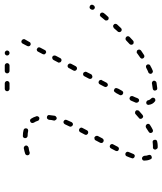

<svg xmlns="http://www.w3.org/2000/svg" viewBox="42 -714 682 806"><g transform="rotate(-90 383.0 -311.0)"><path d="M191 8Q195 8 198 4Q200 1 199 -3Q199 -5 198 -7Q197 -8 195 -10Q194 -11 192 -11Q190 -12 188 -11Q181 -10 174 -10Q171 -10 169 -10Q167 -10 165 -10Q163 -9 161 -8Q160 -6 159 -5Q158 -3 158 -1Q158 3 161 6Q163 10 167 10Q171 10 174 10Q182 10 191 8ZM445 1Q448 -3 447 -7Q447 -9 445 -10Q444 -12 443 -13Q441 -14 439 -14Q437 -15 435 -14Q425 -12 415 -11Q413 -11 411 -10Q409 -9 408 -8Q407 -6 406 -5Q406 -3 406 -1Q406 3 409 6Q412 9 417 8Q428 7 439 5Q443 4 445 1ZM363 0Q365 0 367 0Q369 0 371 -1Q373 -2 374 -4Q376 -7 376 -11Q375 -15 372 -18Q367 -22 365 -30Q365 -34 361 -36Q358 -39 354 -38Q352 -38 350 -37Q348 -36 347 -34Q346 -32 346 -30Q345 -28 346 -27Q348 -11 360 -2Q361 -1 363 0ZM266 -28Q267 -33 264 -36Q262 -39 258 -40Q254 -41 250 -39Q241 -33 233 -28Q229 -26 228 -22Q227 -18 229 -15Q230 -13 231 -12Q233 -11 235 -10Q237 -9 238 -10Q240 -10 242 -11Q252 -16 261 -22Q265 -24 266 -28ZM513 -23Q515 -24 515 -26Q516 -28 516 -30Q516 -32 515 -34Q513 -38 509 -39Q505 -40 501 -38Q492 -33 482 -29Q480 -29 479 -27Q478 -26 477 -24Q476 -22 476 -20Q476 -18 477 -16Q479 -12 483 -11Q486 -9 490 -11Q500 -15 510 -21Q512 -21 513 -23ZM122 -15Q126 -14 130 -16Q132 -16 133 -18Q135 -19 135 -21Q136 -23 136 -25Q136 -27 135 -29Q132 -36 132 -46Q131 -50 128 -53Q125 -56 121 -56Q119 -56 117 -55Q116 -54 114 -53Q113 -51 112 -49Q111 -47 112 -45Q112 -31 117 -21Q118 -17 122 -15ZM578 -67Q578 -71 576 -74Q575 -76 573 -77Q571 -78 569 -78Q567 -78 565 -78Q563 -78 562 -76Q553 -70 545 -64Q543 -63 542 -61Q541 -60 540 -58Q540 -56 540 -54Q541 -52 542 -50Q544 -47 548 -46Q552 -45 556 -48Q565 -54 574 -60Q577 -63 578 -67ZM322 -71Q323 -73 323 -75Q324 -77 323 -79Q322 -81 321 -82Q318 -85 314 -85Q310 -86 307 -83Q299 -76 291 -69Q289 -68 288 -66Q287 -64 287 -62Q287 -60 288 -58Q288 -56 290 -55Q292 -52 296 -51Q300 -51 304 -54Q312 -61 320 -68Q322 -69 322 -71ZM356 -74Q357 -71 361 -69Q363 -68 365 -68Q367 -69 369 -69Q371 -70 372 -72Q373 -73 374 -75Q377 -84 382 -94Q383 -96 383 -98Q383 -100 382 -102Q382 -104 380 -105Q379 -107 377 -107Q374 -109 370 -108Q366 -106 364 -103Q359 -91 355 -82Q354 -78 356 -74ZM122 -92Q124 -88 128 -87Q132 -85 135 -87Q139 -89 140 -93Q144 -102 148 -112Q149 -114 149 -116Q149 -118 148 -120Q147 -122 146 -123Q144 -125 143 -125Q139 -127 135 -125Q131 -124 130 -120Q125 -109 122 -99Q120 -95 122 -92ZM634 -115Q634 -119 631 -122Q630 -123 628 -124Q626 -125 625 -125Q623 -125 621 -125Q619 -124 617 -123Q609 -115 601 -108Q600 -107 599 -105Q598 -103 598 -101Q598 -99 599 -98Q599 -96 600 -94Q603 -91 607 -91Q611 -90 615 -93Q623 -100 631 -108Q634 -111 634 -115ZM395 -164 387 -149Q387 -147 386 -145Q386 -143 387 -142Q387 -140 389 -138Q390 -137 392 -136Q395 -134 399 -135Q403 -136 405 -140L413 -154L415 -159Q417 -163 416 -167Q415 -171 411 -172Q409 -173 407 -174Q405 -174 403 -173Q402 -173 400 -171Q399 -170 398 -168ZM686 -168Q686 -172 683 -174Q681 -176 679 -177Q677 -177 675 -177Q673 -177 672 -176Q670 -175 668 -174Q661 -166 654 -158Q652 -157 652 -155Q651 -153 651 -151Q651 -149 652 -147Q653 -146 654 -144Q657 -141 661 -141Q665 -141 668 -144Q676 -152 683 -160Q686 -163 686 -168ZM152 -159Q153 -155 157 -154Q160 -152 164 -153Q168 -154 170 -158L180 -177Q182 -180 181 -184Q180 -188 176 -190Q173 -192 169 -191Q165 -190 163 -186L153 -167Q151 -163 152 -159ZM733 -224Q733 -228 730 -230Q728 -232 726 -232Q724 -233 722 -233Q720 -232 719 -231Q717 -231 716 -229Q709 -221 702 -212Q699 -209 700 -205Q700 -201 703 -198Q705 -197 707 -196Q709 -196 711 -196Q713 -196 714 -197Q716 -198 717 -200Q725 -208 731 -216Q734 -220 733 -224ZM421 -210Q420 -208 421 -206Q422 -204 423 -203Q424 -201 426 -200Q430 -198 433 -200Q437 -201 439 -205L449 -224Q450 -225 451 -227Q451 -229 450 -231Q450 -233 448 -235Q447 -236 445 -237Q442 -239 438 -238Q434 -237 432 -233L422 -214Q421 -212 421 -210ZM186 -224Q187 -220 191 -218Q195 -216 199 -217Q203 -219 205 -222L215 -241Q217 -245 215 -249Q214 -253 210 -255Q209 -256 207 -256Q205 -256 203 -255Q201 -255 199 -254Q198 -252 197 -251L187 -232Q185 -228 186 -224ZM766 -268Q765 -272 762 -274Q759 -276 754 -276Q750 -275 748 -272Q748 -271 747 -270Q744 -266 745 -262Q746 -258 749 -256Q752 -253 756 -254Q761 -255 763 -258Q764 -259 764 -260Q767 -264 766 -268ZM455 -271Q456 -267 460 -265Q464 -263 468 -265Q472 -266 474 -269L484 -289Q486 -292 484 -296Q483 -300 480 -302Q476 -304 472 -303Q468 -302 466 -298L456 -279Q454 -275 455 -271ZM220 -289Q222 -285 225 -283Q229 -281 233 -282Q237 -283 239 -287L249 -306Q251 -309 250 -313Q248 -317 245 -319Q241 -321 237 -320Q233 -319 231 -315L221 -296Q219 -292 220 -289ZM499 -360 490 -344Q488 -340 489 -336Q491 -332 494 -330Q498 -328 502 -329Q506 -331 508 -334L517 -351L518 -353Q520 -357 519 -361Q517 -365 514 -367Q510 -369 506 -368Q502 -366 500 -363ZM255 -353Q256 -349 260 -347Q263 -345 267 -346Q271 -348 273 -351Q278 -362 282 -371Q284 -375 283 -379Q281 -383 277 -385Q274 -386 270 -385Q266 -383 264 -379Q260 -370 255 -360Q253 -357 255 -353ZM523 -405Q523 -403 524 -401Q524 -399 526 -397Q527 -396 529 -395Q532 -393 536 -394Q540 -395 542 -399L552 -418Q553 -420 553 -422Q553 -424 553 -426Q552 -428 551 -429Q550 -431 548 -432Q544 -434 540 -432Q536 -431 534 -427L524 -408Q523 -407 523 -405ZM282 -419Q284 -415 288 -414Q292 -413 295 -416Q299 -418 300 -422Q302 -434 303 -445Q304 -449 301 -452Q298 -455 294 -455Q290 -456 287 -453Q284 -450 283 -446Q283 -437 280 -426Q279 -422 282 -419ZM558 -465Q559 -462 563 -460Q565 -459 567 -458Q568 -458 570 -459Q572 -459 574 -461Q575 -462 576 -464L586 -483Q588 -487 587 -491Q586 -494 582 -496Q580 -497 578 -498Q577 -498 575 -497Q573 -497 571 -495Q570 -494 569 -492L559 -473Q557 -469 558 -465ZM284 -488Q287 -486 291 -487Q293 -487 295 -489Q296 -490 297 -492Q298 -493 298 -495Q299 -497 298 -499Q294 -512 288 -521Q286 -525 281 -526Q277 -526 274 -524Q272 -523 271 -521Q270 -520 270 -518Q269 -516 270 -514Q270 -512 271 -510Q276 -503 279 -493Q280 -489 284 -488ZM592 -530Q593 -526 597 -524Q601 -522 605 -524Q609 -525 610 -529L621 -548Q623 -551 621 -555Q620 -559 616 -561Q613 -563 609 -562Q605 -561 603 -557L593 -538Q591 -534 592 -530ZM167 -532Q169 -533 170 -534Q172 -535 173 -536Q174 -538 175 -540Q175 -542 175 -544Q174 -548 171 -550Q167 -553 163 -552Q148 -549 140 -546Q137 -545 135 -541Q133 -537 135 -533Q136 -529 140 -528Q144 -526 148 -528Q150 -529 155 -530Q160 -531 167 -532ZM239 -534Q241 -534 243 -535Q245 -536 246 -538Q247 -539 247 -541Q248 -545 246 -549Q244 -552 240 -553Q229 -556 217 -556Q215 -556 213 -556Q211 -555 209 -554Q208 -552 207 -550Q206 -549 206 -547Q206 -542 209 -539Q212 -536 216 -536Q226 -536 235 -534Q237 -533 239 -534ZM443 -615Q446 -618 446 -622Q446 -626 443 -629Q440 -632 436 -632H413Q409 -632 406 -629Q403 -626 403 -622Q403 -618 406 -615Q409 -612 413 -612H436Q440 -612 443 -615ZM518 -615Q521 -618 521 -622Q521 -626 518 -629Q515 -632 511 -632H488Q484 -632 481 -629Q478 -626 478 -622Q478 -618 481 -615Q484 -612 488 -612H511Q515 -612 518 -615ZM571 -615Q574 -618 574 -622Q574 -626 571 -629Q568 -632 564 -632H563Q559 -632 556 -629Q553 -626 553 -622Q553 -618 556 -615Q559 -612 563 -612H564Q568 -612 571 -615Z"/></g></svg>

Font: FRB American Cursive Dashed Light
Style: Italic
Weight: 300
Italic angle: -25°
Version: Version 2.0;Modular Font Editor K font №1